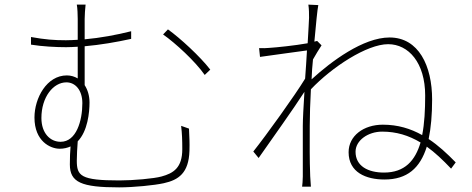

<svg xmlns="http://www.w3.org/2000/svg" viewBox="-20 -790 2040 830"><path d="M159 -280C159 -370 210 -434 267 -434C306 -434 336 -400 336 -344C336 -268 310 -177 242 -177C197 -177 159 -214 159 -280ZM763 -246C767 -213 768 -184 768 -145C768 -65 730 -41 678 -27C646 -18 556 -10 496 -10C328 -10 312 -30 312 -96C312 -118 314 -153 316 -179C359 -223 367 -304 367 -347C367 -376 359 -402 346 -422V-590C414 -596 484 -608 547 -622V-655C484 -639 413 -626 346 -620V-708C346 -721 348 -756 350 -770H312C315 -756 316 -724 316 -708V-618C299 -617 281 -616 265 -616C214 -616 175 -619 114 -630V-597C163 -589 223 -586 266 -586C282 -586 299 -587 316 -588V-451C302 -459 287 -464 269 -464C182 -464 129 -366 129 -282C129 -179 198 -147 238 -147C256 -147 272 -151 285 -157C283 -134 282 -109 282 -79C282 -2 331 20 495 20C557 20 648 11 688 2C752 -12 796 -42 799 -138C800 -178 799 -185 797 -234ZM685 -641C738 -604 824 -525 865 -466L889 -489C845 -546 759 -625 706 -663Z M1640 -44C1571 -44 1517 -72 1517 -134C1517 -183 1571 -221 1632 -221C1693 -221 1746 -205 1798 -174C1775 -96 1730 -44 1640 -44ZM1351 -613C1347 -612 1343 -611 1339 -610C1346 -687 1352 -749 1356 -768L1313 -770C1316 -751 1316 -730 1316 -713C1316 -702 1313 -659 1310 -603C1254 -593 1176 -585 1144 -583C1131 -582 1116 -581 1100 -582L1104 -544C1171 -554 1267 -566 1307 -572C1305 -534 1302 -491 1299 -450C1256 -379 1130 -204 1075 -135L1098 -107C1161 -197 1245 -314 1296 -393C1292 -329 1289 -274 1289 -246V-27C1289 -11 1287 10 1286 17H1324C1323 2 1322 -11 1321 -28C1318 -111 1319 -147 1319 -246C1319 -292 1321 -347 1324 -404C1415 -500 1566 -599 1658 -599C1746 -599 1818 -519 1818 -377C1818 -315 1815 -256 1805 -206C1755 -234 1700 -251 1635 -251C1552 -251 1487 -203 1487 -132C1487 -45 1562 -14 1642 -14C1740 -14 1796 -63 1825 -156C1860 -131 1894 -99 1930 -61L1950 -88C1912 -127 1874 -162 1833 -189C1843 -237 1848 -294 1848 -360C1848 -505 1790 -628 1664 -628C1550 -628 1411 -524 1327 -447C1328 -476 1330 -505 1333 -533C1345 -554 1358 -576 1370 -594Z"/></svg>

Font: Noto Sans T Chinese Thin
Style: Regular
Weight: 100
Designer: Ryoko NISHIZUKA (kana & ideographs); Paul D. Hunt (Latin, Greek & Cyrillic); Wenlong ZHANG (bopomofo); Sandoll Communica
Foundry: Adobe Systems Incorporated
Version: Version 1.000;PS 1;hotconv 1.0.78;makeotf.lib2.5.61930